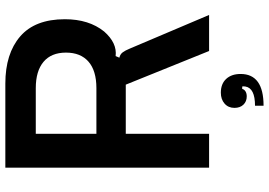

<svg xmlns="http://www.w3.org/2000/svg" viewBox="-164 -639 1007 719"><g transform="rotate(-90 339.5 -279.5)"><path d="M71 0V-763H386Q498 -763 562.5 -707.5Q627 -652 627 -540Q627 -450 581 -393Q538 -344 489 -350L483 -336Q496 -333 503 -323.5Q510 -314 517 -297L643 0H508L382 -312H198V0ZM369 -422Q434 -422 468 -451.5Q502 -481 502 -536Q502 -591 467.5 -620Q433 -649 369 -649H198V-422ZM303 172Q369 172 375 136Q375 134 375.5 131Q376 128 375 124H366Q364 132 356.5 136.5Q349 141 338 141Q319 141 307 128.5Q295 116 295 95Q295 72 311 58Q327 44 352 44Q385 44 403.5 64Q422 84 422 118Q422 204 303 204Z"/></g></svg>

Font: Open Sauce Sans SemiBold
Style: Regular
Weight: 600
Designer: Alfredo Marco Pradil
Foundry: Creative Sauce Fz LLC
Version: Version 1.477